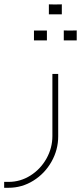

<svg xmlns="http://www.w3.org/2000/svg" viewBox="-20 -627 380 900"><path d="M20.2 253.2Q82.7 253.2 136.3 219.9Q189.8 186.6 221.3 131Q252.8 75.4 252.8 11.9V-280.3H225.6V10.6Q225.6 66.6 197.8 116.3Q170 165.9 122.7 195.8Q75.4 225.6 20.2 225.6H-0.5V253.2ZM199.9 -437.5Q199.9 -451.7 199.9 -460.9Q199.9 -470.1 199.9 -483.9Q185.7 -483.9 176.9 -483.9Q168.2 -483.9 158.5 -483.9Q151.2 -483.9 139.2 -483.9Q139.2 -470.1 139.2 -460.9Q139.2 -451.7 139.2 -437.5Q139.2 -437.5 150.5 -437.5Q161.8 -437.5 180.1 -437.5Q180.1 -437.5 199.9 -437.5ZM339.6 -437.5Q339.6 -451.7 339.6 -460.9Q339.6 -470.6 339.6 -484.4Q325.4 -483.9 316.6 -483.9Q307.9 -483.9 298.3 -483.9Q290.9 -484.4 279 -484.4Q279 -470.6 279 -460.9Q279 -451.7 279 -437.5Q279 -437.5 290.2 -437.5Q301.5 -437.5 319.9 -437.5Q319.9 -437.5 339.6 -437.5ZM269.8 -559.7Q269.8 -574 269.8 -583.2Q269.8 -592.8 269.8 -606.6Q255.5 -606.2 246.8 -606.2Q238.1 -606.2 228.4 -606.2Q221 -606.6 209.1 -606.6Q209.1 -592.8 209.1 -583.2Q209.1 -574 209.1 -559.7Q209.1 -559.7 220.4 -559.7Q231.6 -559.7 250 -559.7Q250 -559.7 269.8 -559.7Z"/></svg>

Font: Arad-FD-VF Thin
Style: Regular
Weight: 100
Designer: Mohammad Darvishi
Version: Version 1.010;September 21, 2024;FontCreator 15.0.0.2992 64-